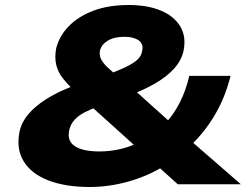

<svg xmlns="http://www.w3.org/2000/svg" viewBox="-20 -736 985 767"><path d="M339 11Q242 11 174 -15Q106 -41 75 -91Q44 -141 58 -210Q64 -239 82 -265Q100 -291 129 -314.5Q158 -338 196.5 -358.5Q235 -379 283 -396L319 -411L278 -373Q250 -399 230.5 -424Q211 -449 204.5 -477.5Q198 -506 204 -541Q216 -591 254 -630.5Q292 -670 352.5 -693Q413 -716 494 -716Q569 -716 622 -694Q675 -672 700 -630.5Q725 -589 713 -532Q705 -495 675.5 -462Q646 -429 596 -400.5Q546 -372 477 -348L513 -380L662 -246L641 -244Q673 -277 698 -326Q723 -375 736 -433H901Q880 -348 839.5 -279Q799 -210 744 -157L742 -174L942 0H690L607 -75L641 -76Q574 -34 495.5 -11.5Q417 11 339 11ZM377 -131Q418 -131 458.5 -140Q499 -149 530 -166L522 -151L330 -324L400 -322L371 -310Q343 -300 318.5 -287.5Q294 -275 277.5 -257Q261 -239 256 -213Q248 -172 280 -151.5Q312 -131 377 -131ZM477 -589Q436 -589 410.5 -573.5Q385 -558 379 -533Q376 -513 385.5 -496.5Q395 -480 414.5 -462.5Q434 -445 457 -425L391 -428Q430 -446 464 -460Q498 -474 521 -491Q544 -508 548 -533Q554 -561 533.5 -575Q513 -589 477 -589Z"/></svg>

Font: Nunito Sans 10pt Expanded Black
Style: Italic
Weight: 900
Width: 7
Italic angle: -9°
Designer: Vernon Adams
Foundry: Vernon Adams
Version: Version 3.101;gftools[0.9.27]